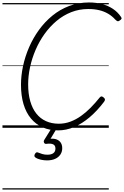

<svg xmlns="http://www.w3.org/2000/svg" viewBox="-20 -1035 1005 1555"><path d="M450 21Q381 21 325.5 -3.5Q270 -28 230.5 -75.5Q191 -123 170.5 -191.5Q150 -260 150 -348Q150 -422 166.5 -499.5Q183 -577 215.5 -652Q248 -727 295.5 -792.5Q343 -858 404 -908Q465 -958 540 -986.5Q615 -1015 701 -1015Q759 -1015 807.5 -1002Q856 -989 895 -963Q934 -937 960 -898Q967 -889 963.5 -882Q960 -875 948 -868Q938 -861 932 -863Q926 -865 914 -876Q888 -905 855.5 -924Q823 -943 783.5 -952.5Q744 -962 695 -962Q622 -962 557 -936.5Q492 -911 437.5 -865Q383 -819 340.5 -759.5Q298 -700 268.5 -631.5Q239 -563 223.5 -491.5Q208 -420 208 -352Q208 -275 225 -215.5Q242 -156 274 -115.5Q306 -75 352 -54Q398 -33 456 -33Q505 -33 549.5 -49.5Q594 -66 635 -95Q676 -124 714 -162.5Q752 -201 788 -246Q796 -255 803.5 -254Q811 -253 820 -245Q829 -238 830 -230Q831 -222 823 -211Q767 -137 705.5 -85Q644 -33 580 -6Q516 21 450 21ZM360 264Q337 264 311 258.5Q285 253 266 240Q258 234 258.5 226Q259 218 264 210Q270 201 276 199Q282 197 290 201Q305 207 323 212.5Q341 218 364 218Q395 218 412 205.5Q429 193 429 168Q429 143 410.5 134Q392 125 356 130Q348 131 344 128.5Q340 126 337 121Q334 114 334.5 108.5Q335 103 341 94L402 -4H445L378 108L363 94Q401 84 428 91Q455 98 469.5 117Q484 136 484 165Q484 195 468.5 217.5Q453 240 425.5 252Q398 264 360 264ZM0 490H861V500H0ZM0 -20H861V0H0ZM0 -505H861V-500H0ZM0 -1010H861V-1000H0Z"/></svg>

Font: Playwrite AU NSW Guides
Style: Regular
Weight: 400
Designer: Veronika Burian, José Scaglione
Foundry: TypeTogether
Version: Version 1.003